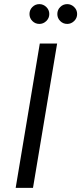

<svg xmlns="http://www.w3.org/2000/svg" viewBox="-20 -911 394 931"><path d="M171 -795Q151 -795 137 -809Q123 -823 123 -843Q123 -863 137 -877Q151 -891 171 -891Q190 -891 204.5 -877Q219 -863 219 -843Q219 -823 204.5 -809Q190 -795 171 -795ZM306 -795Q286 -795 272 -809Q258 -823 258 -843Q258 -863 272 -877Q286 -891 306 -891Q325 -891 339.5 -877Q354 -863 354 -843Q354 -823 339.5 -809Q325 -795 306 -795ZM56 0 173 -700H257L140 0Z"/></svg>

Font: Figtree
Style: Italic
Weight: 400
Italic angle: -9.5°
Foundry: Erik Kennedy
Version: Version 2.001; ttfautohint (v1.8.4.7-5d5b);gftools[0.9.27]